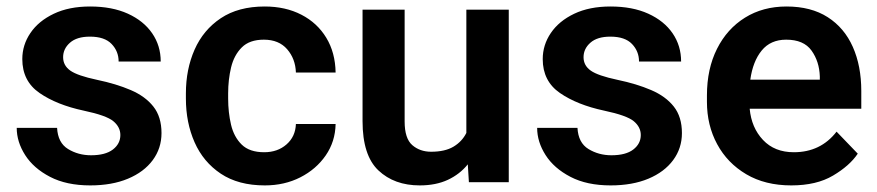

<svg xmlns="http://www.w3.org/2000/svg" viewBox="-20 -558 2686 588"><path d="M348.6 -144.5Q348.6 -168.9 327.1 -186.8Q305.7 -204.6 236.3 -219.2Q153.8 -236.8 101.1 -273.2Q48.3 -309.6 48.3 -377Q48.3 -420.4 73.2 -457Q98.1 -493.7 144.8 -515.9Q191.4 -538.1 255.9 -538.1Q323.2 -538.1 371.6 -516.1Q419.9 -494.1 446 -456.1Q472.2 -418 472.2 -369.6H343.3Q343.3 -400.9 321.8 -423.3Q300.3 -445.8 255.4 -445.8Q215.3 -445.8 194.3 -427.2Q173.3 -408.7 173.3 -382.8Q173.3 -357.4 195.3 -341.8Q217.3 -326.2 277.3 -313.5Q335.9 -301.3 380.4 -282.2Q424.8 -263.2 449.7 -231.7Q474.6 -200.2 474.6 -150.4Q474.6 -104 447.8 -67.6Q420.9 -31.2 371.8 -10.7Q322.8 9.8 256.3 9.8Q183.6 9.8 133.3 -16.4Q83 -42.5 57.1 -83Q31.2 -123.5 31.2 -166.5H154.8Q157.2 -120.6 188.5 -101.6Q219.7 -82.5 258.8 -82.5Q302.7 -82.5 325.7 -100.1Q348.6 -117.7 348.6 -144.5Z M789.1 -91.8Q830.1 -91.8 857.4 -115.7Q884.8 -139.6 886.2 -178.2H1007.8Q1006.8 -124.5 977.5 -82Q948.2 -39.6 899.7 -14.9Q851.1 9.8 791 9.8Q710 9.8 656.2 -26.1Q602.5 -62 575.9 -122.3Q549.3 -182.6 549.3 -256.3V-272Q549.3 -345.7 575.9 -406Q602.5 -466.3 656.2 -502.2Q710 -538.1 790.5 -538.1Q854.5 -538.1 903.1 -512.9Q951.7 -487.8 979.2 -442.4Q1006.8 -397 1007.8 -335.9H886.2Q884.8 -377.9 859.4 -407.2Q834 -436.5 788.1 -436.5Q744.1 -436.5 720.5 -412.8Q696.8 -389.2 687.7 -351.6Q678.7 -314 678.7 -272V-256.3Q678.7 -213.9 687.5 -176.3Q696.3 -138.7 720.2 -115.2Q744.1 -91.8 789.1 -91.8Z M1416 0 1412.6 -54.7Q1388.2 -24.4 1351.6 -7.3Q1314.9 9.8 1265.6 9.8Q1187.5 9.8 1138.9 -36.1Q1090.3 -82 1090.3 -187V-528.3H1219.2V-186Q1219.2 -133.8 1242.7 -113.5Q1266.1 -93.3 1300.3 -93.3Q1342.8 -93.3 1368.9 -108.9Q1395 -124.5 1408.2 -150.9V-528.3H1538.1V0Z M1942.4 -144.5Q1942.4 -168.9 1920.9 -186.8Q1899.4 -204.6 1830.1 -219.2Q1747.6 -236.8 1694.8 -273.2Q1642.1 -309.6 1642.1 -377Q1642.1 -420.4 1667 -457Q1691.9 -493.7 1738.5 -515.9Q1785.2 -538.1 1849.6 -538.1Q1917 -538.1 1965.3 -516.1Q2013.7 -494.1 2039.8 -456.1Q2065.9 -418 2065.9 -369.6H1937Q1937 -400.9 1915.5 -423.3Q1894 -445.8 1849.1 -445.8Q1809.1 -445.8 1788.1 -427.2Q1767.1 -408.7 1767.1 -382.8Q1767.1 -357.4 1789.1 -341.8Q1811 -326.2 1871.1 -313.5Q1929.7 -301.3 1974.1 -282.2Q2018.6 -263.2 2043.5 -231.7Q2068.4 -200.2 2068.4 -150.4Q2068.4 -104 2041.5 -67.6Q2014.6 -31.2 1965.6 -10.7Q1916.5 9.8 1850.1 9.8Q1777.3 9.8 1727.1 -16.4Q1676.8 -42.5 1650.9 -83Q1625 -123.5 1625 -166.5H1748.5Q1751 -120.6 1782.2 -101.6Q1813.5 -82.5 1852.5 -82.5Q1896.5 -82.5 1919.4 -100.1Q1942.4 -117.7 1942.4 -144.5Z M2403.3 9.8Q2323.2 9.8 2265.4 -24.4Q2207.5 -58.6 2176.3 -116.5Q2145 -174.3 2145 -246.1V-265.6Q2145 -347.2 2175.8 -408.4Q2206.5 -469.7 2261.5 -503.9Q2316.4 -538.1 2388.7 -538.1Q2463.9 -538.1 2514.9 -505.4Q2565.9 -472.7 2591.8 -414.3Q2617.7 -356 2617.7 -279.3V-225.1H2275.9Q2281.2 -167 2316.7 -129.4Q2352.1 -91.8 2411.1 -91.8Q2493.2 -91.8 2542 -154.8L2606.9 -87.4Q2582 -50.3 2531.2 -20.3Q2480.5 9.8 2403.3 9.8ZM2387.7 -436.5Q2339.8 -436.5 2312.7 -403.3Q2285.6 -370.1 2277.8 -314H2490.7V-323.7Q2489.3 -369.6 2465.3 -403.1Q2441.4 -436.5 2387.7 -436.5Z"/></svg>

Font: Vazirmatn RD UI SemiBold
Style: Regular
Weight: 600
Designer: Saber Rastikerdar
Foundry: Saber Rastikerdar
Version: Version 33.003